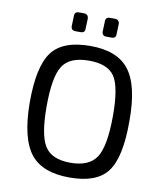

<svg xmlns="http://www.w3.org/2000/svg" viewBox="-95 -944 856 1032"><g transform="rotate(10 333.0 -428.5)"><path d="M277 -870Q303 -870 304 -845L302 -791Q303 -767 279 -767H251Q227 -767 226 -790L228 -845Q227 -870 252 -870ZM446 -870Q472 -870 473 -845L471 -791Q472 -767 448 -767H419Q396 -767 395 -790L397 -845Q396 -870 421 -870ZM554 -622Q621 -538 620 -342Q621 -143 561 -64Q503 13 355 13Q209 13 144 -66Q76 -150 75 -348Q75 -544 134 -623Q193 -703 344 -703Q490 -703 554 -622ZM207 -564Q168 -504 168 -342Q168 -185 206 -126Q244 -66 346 -66Q448 -66 488 -127Q527 -188 528 -348Q529 -508 491 -567Q453 -624 351 -624Q245 -624 207 -564Z"/></g></svg>

Font: Taylor Sans
Style: Regular
Weight: 400
Italic angle: -8°
Designer: Natanael Gama
Version: Version 1.001 September 8, 2015